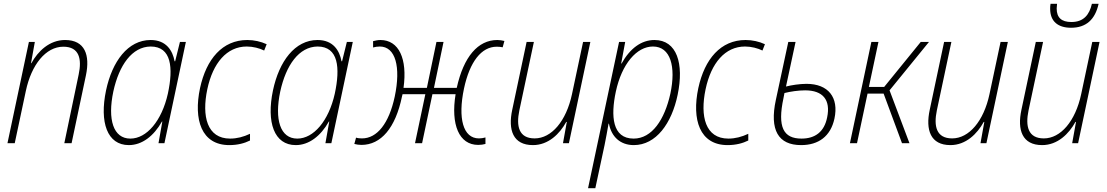

<svg xmlns="http://www.w3.org/2000/svg" viewBox="-20 -748 5783 1003"><path d="M19 0H57L115 -273C144 -410 219 -504 311 -504C395 -504 408 -439 391 -359L316 0H354L429 -355C451 -460 424 -539 320 -539C238 -539 178 -480 144 -418H142L162 -529H131Z M653 10C722 10 783 -37 826 -113H828L808 0H839L951 -529H920L895 -428H892C882 -483 849 -539 767 -539C648 -539 566 -427 534 -276C499 -109 540 10 653 10ZM661 -24C572 -24 541 -123 572 -270C602 -408 670 -504 767 -505C876 -505 886 -394 857 -259C825 -116 746 -24 661 -24Z M1178 10C1222 10 1258 0 1286 -14V-49C1252 -33 1218 -24 1182 -24C1062 -24 1033 -140 1063 -282C1092 -419 1165 -505 1269 -505C1302 -505 1336 -496 1360 -484L1373 -517C1343 -531 1307 -539 1272 -539C1142 -539 1058 -440 1025 -288C990 -123 1032 10 1178 10Z M1525 10C1594 10 1655 -37 1698 -113H1700L1680 0H1711L1823 -529H1792L1767 -428H1764C1754 -483 1721 -539 1639 -539C1520 -539 1438 -427 1406 -276C1371 -109 1412 10 1525 10ZM1533 -24C1444 -24 1413 -123 1444 -270C1474 -408 1542 -504 1639 -505C1748 -505 1758 -394 1729 -259C1697 -116 1618 -24 1533 -24Z M1868 9C1970 9 2046 -79 2080 -244C2081 -248 2082 -252 2083 -256H2202L2148 0H2185L2239 -256H2360C2334 -97 2378 9 2478 9C2492 9 2505 7 2516 4V-30C2507 -27 2493 -25 2482 -25C2399 -25 2371 -130 2404 -286C2434 -426 2495 -504 2575 -504C2585 -504 2596 -503 2606 -501L2615 -534C2603 -537 2590 -539 2578 -539C2477 -539 2402 -452 2366 -289H2247L2297 -529H2260L2210 -289H2088C2109 -441 2064 -539 1967 -539C1954 -539 1941 -536 1929 -533V-500C1939 -503 1952 -505 1964 -505C2046 -505 2075 -399 2042 -243C2012 -103 1950 -25 1871 -25C1860 -25 1849 -26 1840 -29L1831 4C1842 7 1856 9 1868 9Z M2764 10C2845 10 2904 -49 2938 -111H2941L2921 0H2952L3064 -529H3026L2968 -256C2938 -115 2861 -25 2773 -25C2690 -25 2676 -89 2693 -171L2769 -529H2731L2656 -175C2633 -69 2660 10 2764 10Z M3052 235H3090L3138 11C3145 -23 3153 -67 3159 -102H3161C3174 -34 3220 10 3291 10C3407 10 3489 -103 3520 -253C3554 -416 3516 -539 3399 -539C3330 -539 3271 -495 3227 -416H3225L3246 -529H3214ZM3290 -24C3178 -24 3170 -142 3197 -269C3228 -414 3306 -505 3391 -505C3483 -505 3512 -400 3482 -259C3452 -123 3386 -24 3290 -24Z M3781 10C3825 10 3861 0 3889 -14V-49C3855 -33 3821 -24 3785 -24C3665 -24 3636 -140 3666 -282C3695 -419 3768 -505 3872 -505C3905 -505 3939 -496 3963 -484L3976 -517C3946 -531 3910 -539 3875 -539C3745 -539 3661 -440 3628 -288C3593 -123 3635 10 3781 10Z M4165 10C4256 10 4319 -36 4339 -128C4363 -239 4307 -310 4193 -310C4157 -310 4113 -303 4086 -296L4136 -529H4098L4033 -226C3999 -68 4046 10 4165 10ZM4073 -236 4078 -262C4109 -270 4152 -276 4186 -276C4279 -276 4320 -226 4301 -135C4286 -59 4238 -24 4167 -24C4073 -24 4040 -83 4073 -236Z M4420 0H4457L4512 -259H4596L4692 0H4731L4627 -276L4833 -529H4790L4599 -294H4519L4569 -529H4532Z M4945 10C5026 10 5085 -49 5119 -111H5122L5102 0H5133L5245 -529H5207L5149 -256C5119 -115 5042 -25 4954 -25C4871 -25 4857 -89 4874 -171L4950 -529H4912L4837 -175C4814 -69 4841 10 4945 10Z M5575 -603C5654 -603 5701 -646 5719 -728H5684C5671 -671 5641 -633 5577 -633C5525 -633 5500 -656 5500 -704C5500 -710 5501 -718 5502 -728H5468C5466 -718 5466 -709 5466 -702C5466 -636 5507 -603 5575 -603ZM5424 10C5505 10 5564 -49 5598 -111H5601L5581 0H5612L5724 -529H5686L5628 -256C5598 -115 5521 -25 5433 -25C5350 -25 5336 -89 5353 -171L5429 -529H5391L5316 -175C5293 -69 5320 10 5424 10Z"/></svg>

Font: Noto Sans SemiCondensed ExtraLight
Style: Italic
Weight: 200
Width: 4
Italic angle: -12°
Designer: Monotype Design Team
Foundry: Monotype Imaging Inc.
Version: Version 2.013